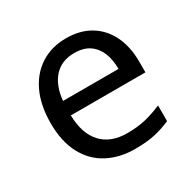

<svg xmlns="http://www.w3.org/2000/svg" viewBox="-129 -677 821 818"><g transform="rotate(-30 282.0 -268.0)"><path d="M292 -546Q361 -546 410.5 -516Q460 -486 486.5 -431.5Q513 -377 513 -304V-251H146Q148 -160 192.5 -112.5Q237 -65 317 -65Q368 -65 407.5 -74.5Q447 -84 489 -102V-25Q448 -7 408 1.5Q368 10 313 10Q237 10 178.5 -21Q120 -52 87.5 -113.5Q55 -175 55 -264Q55 -352 84.5 -415Q114 -478 167.5 -512Q221 -546 292 -546ZM291 -474Q228 -474 191.5 -433.5Q155 -393 148 -321H421Q421 -367 407 -401Q393 -435 364.5 -454.5Q336 -474 291 -474Z"/></g></svg>

Font: lsinhala85
Style: Book
Weight: 400
Designer: Jelle Bosma - Monotype Design Team
Foundry: Monotype Imaging Inc.
Version: Version 2.003